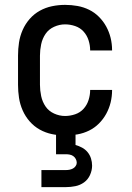

<svg xmlns="http://www.w3.org/2000/svg" viewBox="-20 -548 540 788"><path d="M247 8Q220 8 193.5 2.5Q167 -3 143.5 -16Q120 -29 102 -49.5Q84 -70 73 -95Q62 -120 58 -146.5Q54 -173 54 -200V-320Q54 -347 58 -373.5Q62 -400 73 -425Q84 -450 102 -470.5Q120 -491 143.5 -504Q167 -517 193.5 -522.5Q220 -528 247 -528Q273 -528 298 -523.5Q323 -519 345.5 -508Q368 -497 386 -479Q404 -461 416 -439Q428 -417 434 -392.5Q440 -368 440 -342V-341H350V-342Q350 -362 343.5 -382.5Q337 -403 323 -418.5Q309 -434 288.5 -441Q268 -448 247 -448Q224 -448 202 -438Q180 -428 167 -409Q154 -390 149 -366.5Q144 -343 144 -320V-200Q144 -177 149 -153.5Q154 -130 167 -111Q180 -92 202 -82Q224 -72 247 -72Q268 -72 288.5 -79Q309 -86 323 -101.5Q337 -117 343.5 -137.5Q350 -158 350 -178V-179H440V-178Q440 -152 434 -127.5Q428 -103 416 -81Q404 -59 386 -41Q368 -23 345.5 -12Q323 -1 298 3.5Q273 8 247 8ZM150 220V150H250Q258 150 265.5 148.5Q273 147 279.5 143.5Q286 140 290.5 133.5Q295 127 295 120Q295 112 291 104.5Q287 97 280.5 92.5Q274 88 266 86.5Q258 85 250 85H210V-72H290V47Q304 51 317 58Q330 65 339.5 76.5Q349 88 353.5 102.5Q358 117 358 132Q358 151 349.5 170Q341 189 325 200.5Q309 212 289.5 216Q270 220 250 220Z"/></svg>

Font: Iosevka Term Medium
Style: Regular
Weight: 500
Monospace: yes
Designer: Belleve Invis
Foundry: Belleve Invis
Version: Version 26.3.1